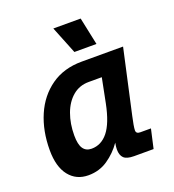

<svg xmlns="http://www.w3.org/2000/svg" viewBox="-136 -847 873 964"><g transform="rotate(-20 300.0 -364.5)"><path d="M173 12Q108 12 70 -36Q32 -84 32 -173Q32 -276 67.5 -358Q103 -440 171 -488Q239 -536 335 -536H556L480 -192Q475 -170 471.5 -150Q468 -130 468 -120Q468 -102 490 -102H547L524 0H420Q381 0 365.5 -15Q350 -30 350 -61Q350 -75 354 -96Q322 -50 276.5 -19Q231 12 173 12ZM233 -108Q285 -108 321 -153Q357 -198 377 -297L403 -428H333Q283 -428 247 -397.5Q211 -367 192 -315Q173 -263 173 -200Q173 -152 188 -130Q203 -108 233 -108ZM317 -594 258 -741H404L435 -594Z"/></g></svg>

Font: Geist Mono
Style: Bold Italic
Weight: 700
Italic angle: -12°
Monospace: yes
Designer: Basement.studio, Andrés Briganti, Mateo Zaragoza
Foundry: Basement.studio, Vercel, Andrés Briganti, Guido Ferreyra, Mateo Zaragoza
Version: Version 1.500; ttfautohint (v1.8.4.7-5d5b)